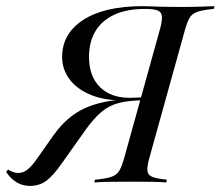

<svg xmlns="http://www.w3.org/2000/svg" viewBox="-69 -591 715 622"><path d="M236.3 0 238.7 -8.9Q274.2 -12.1 291.9 -18.1Q309.7 -24.2 317.7 -38.3Q325.8 -52.4 333.1 -78.2L448.4 -493.5Q456.5 -521.8 455.6 -536.7Q454.8 -551.6 442.3 -556.9Q429.8 -562.1 400.8 -562.1Q341.9 -562.1 301.6 -543.5Q261.3 -525 240.3 -490.3Q219.4 -455.6 219.4 -406.5Q219.4 -344.4 254.4 -309.3Q289.5 -274.2 350.8 -274.2Q368.5 -274.2 381.9 -275Q395.2 -275.8 405.6 -277.4L404.8 -269.4Q397.6 -268.5 382.7 -267.3Q367.7 -266.1 350 -266.1Q332.3 -266.1 315.3 -266.1Q260.5 -267.7 219 -286.3Q177.4 -304.8 154.8 -336.3Q132.3 -367.7 132.3 -406.5Q132.3 -482.3 200.8 -526.6Q269.4 -571 392.7 -571Q408.9 -571 423.8 -570.2Q438.7 -569.4 460.9 -569Q483.1 -568.5 519.4 -568.5Q554 -568.5 579.4 -569.4Q604.8 -570.2 625.8 -571L623.4 -562.1Q587.9 -558.9 570.6 -552.8Q553.2 -546.8 545.2 -533.1Q537.1 -519.4 529.8 -492.7L414.5 -78.2Q407.3 -51.6 408.5 -37.9Q409.7 -24.2 424.2 -18.1Q438.7 -12.1 471.8 -8.9L469.4 0Q451.6 -1.6 422.2 -2Q392.7 -2.4 354 -2.4Q315.3 -2.4 285.9 -2Q256.5 -1.6 236.3 0ZM27.4 11.3Q4.8 11.3 -14.5 0Q-33.9 -11.3 -49.2 -33.9L-42.7 -41.9Q-25.8 -30.6 -9.7 -30.6Q5.6 -30.6 19.8 -41.5Q33.9 -52.4 50.8 -76.6L104 -152.4Q133.9 -194.4 171 -220.6Q208.1 -246.8 263.3 -259.3Q318.5 -271.8 401.6 -271.8L400 -266.1Q350 -266.1 316.9 -257.7Q283.9 -249.2 259.3 -228.2Q234.7 -207.3 208.1 -170.2L131.5 -62.1Q104 -22.6 81.5 -5.6Q58.9 11.3 27.4 11.3Z"/></svg>

Font: Playfair 144pt
Style: Italic
Weight: 400
Italic angle: -15.6°
Designer: Claus Eggers Sørensen
Foundry: Claus Eggers Sørensen
Version: Version 2.001;gftools[0.9.30]